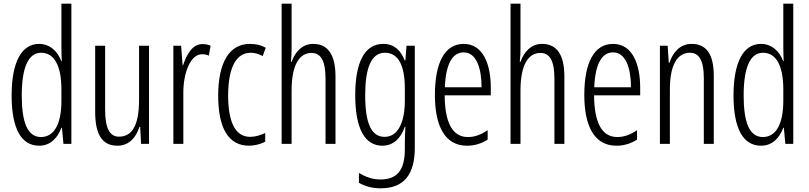

<svg xmlns="http://www.w3.org/2000/svg" viewBox="-20 -780 4386 1041"><path d="M192 10C256 10 293 -35 313 -87H316L324 0H367V-760H313V-520C313 -498 314 -476 315 -449H312C294 -499 252 -542 192 -542C97 -542 43 -444 43 -262C43 -85 94 10 192 10ZM202 -37C129 -37 98 -117 98 -262C98 -413 133 -494 203 -494C275 -494 313 -422 313 -295V-233C313 -109 274 -37 202 -37Z M788 -532H734V-240C734 -103 698 -39 625 -39C575 -39 550 -84 550 -185V-532H496V-173C496 -56 531 10 616 10C682 10 718 -37 736 -92H740L745 0H788Z M1078 -541C1023 -541 992 -485 973 -427H970L962 -532H920V0H974V-279C974 -383 1012 -486 1075 -486C1089 -486 1103 -483 1112 -478L1122 -532C1107 -539 1092 -541 1078 -541Z M1330 10C1358 10 1393 2 1418 -12V-59C1390 -46 1363 -38 1336 -38C1254 -38 1217 -122 1217 -262C1217 -416 1262 -494 1339 -494C1361 -494 1383 -488 1404 -476L1421 -521C1397 -535 1369 -542 1335 -542C1223 -542 1163 -441 1163 -261C1163 -88 1217 10 1330 10Z M1561 -760H1507V0H1561V-289C1561 -430 1604 -493 1669 -493C1717 -493 1745 -455 1745 -354V0H1799V-365C1799 -482 1759 -542 1678 -542C1617 -542 1579 -496 1561 -445H1557C1560 -468 1561 -489 1561 -519Z M2058 -542C1957 -542 1906 -443 1906 -264C1906 -81 1959 10 2053 10C2113 10 2154 -31 2175 -93H2178C2176 -57 2175 -28 2175 -2V30C2175 146 2130 193 2043 193C2001 193 1966 181 1926 158V211C1961 231 1999 241 2044 241C2172 241 2229 164 2229 21V-532H2184L2178 -453H2174C2153 -506 2118 -542 2058 -542ZM2067 -494C2143 -494 2175 -419 2175 -300V-233C2175 -125 2142 -38 2065 -38C1995 -38 1960 -108 1960 -264C1960 -407 1991 -494 2067 -494Z M2494 -542C2390 -542 2338 -438 2338 -265C2338 -102 2389 10 2512 10C2554 10 2591 -2 2624 -23V-74C2587 -49 2553 -37 2517 -37C2433 -37 2392 -115 2391 -263H2641V-305C2641 -432 2599 -542 2494 -542ZM2494 -496C2563 -496 2591 -410 2591 -307H2392C2397 -435 2434 -496 2494 -496Z M2802 -760H2748V0H2802V-289C2802 -430 2845 -493 2910 -493C2958 -493 2986 -455 2986 -354V0H3040V-365C3040 -482 3000 -542 2919 -542C2858 -542 2820 -496 2802 -445H2798C2801 -468 2802 -489 2802 -519Z M3304 -542C3200 -542 3148 -438 3148 -265C3148 -102 3199 10 3322 10C3364 10 3401 -2 3434 -23V-74C3397 -49 3363 -37 3327 -37C3243 -37 3202 -115 3201 -263H3451V-305C3451 -432 3409 -542 3304 -542ZM3304 -496C3373 -496 3401 -410 3401 -307H3202C3207 -435 3244 -496 3304 -496Z M3730 -542C3667 -542 3628 -496 3610 -440H3606L3600 -532H3558V0H3612V-295C3612 -431 3654 -494 3721 -494C3770 -494 3796 -452 3796 -357V0H3850V-370C3850 -488 3808 -542 3730 -542Z M4106 10C4170 10 4207 -35 4227 -87H4230L4238 0H4281V-760H4227V-520C4227 -498 4228 -476 4229 -449H4226C4208 -499 4166 -542 4106 -542C4011 -542 3957 -444 3957 -262C3957 -85 4008 10 4106 10ZM4116 -37C4043 -37 4012 -117 4012 -262C4012 -413 4047 -494 4117 -494C4189 -494 4227 -422 4227 -295V-233C4227 -109 4188 -37 4116 -37Z"/></svg>

Font: Noto Sans Display Condensed Light
Style: Regular
Weight: 300
Width: 3
Designer: Monotype Design Team
Foundry: Monotype Imaging Inc.
Version: Version 1.900